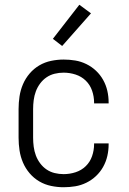

<svg xmlns="http://www.w3.org/2000/svg" viewBox="-20 -778 540 806"><path d="M247 8Q221 8 194.5 2.5Q168 -3 145 -16.5Q122 -30 104.5 -50.5Q87 -71 76.5 -95.5Q66 -120 62 -146.5Q58 -173 58 -200V-320Q58 -347 62 -373.5Q66 -400 76.5 -424.5Q87 -449 104.5 -469.5Q122 -490 145 -503.5Q168 -517 194.5 -522.5Q221 -528 247 -528Q272 -528 296 -524Q320 -520 342.5 -509Q365 -498 383 -481Q401 -464 413 -442.5Q425 -421 430.5 -397Q436 -373 436 -348V-344H375V-347Q375 -373 366.5 -397.5Q358 -422 340 -439.5Q322 -457 297.5 -465Q273 -473 247 -473Q228 -473 209.5 -468.5Q191 -464 175.5 -453.5Q160 -443 148.5 -427.5Q137 -412 130.5 -394.5Q124 -377 121.5 -358Q119 -339 119 -320V-200Q119 -181 121.5 -162Q124 -143 130.5 -125.5Q137 -108 148.5 -92.5Q160 -77 175.5 -66.5Q191 -56 209.5 -51.5Q228 -47 247 -47Q273 -47 297.5 -55Q322 -63 340 -80.5Q358 -98 366.5 -122.5Q375 -147 375 -173V-176H436V-172Q436 -147 430.5 -123Q425 -99 413 -77.5Q401 -56 383 -39Q365 -22 342.5 -11Q320 0 296 4Q272 8 247 8ZM241 -585 202 -615 313 -758 362 -722Z"/></svg>

Font: Iosevka Term Curly Light
Style: Regular
Weight: 300
Designer: Belleve Invis
Foundry: Belleve Invis
Version: Version 32.3.0